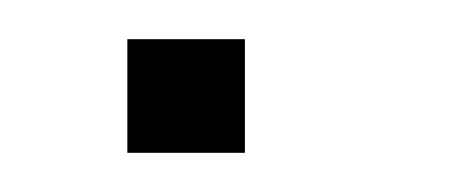

<svg xmlns="http://www.w3.org/2000/svg" viewBox="-20 -390 240 98"><path d="M105 -370V-312H45V-370Z"/></svg>

Font: Kreadon
Style: Regular
Weight: 400
Designer: kohakuno
Foundry: StudioGnu
Version: Version 1.000;Glyphs 3.1.2 (3151)